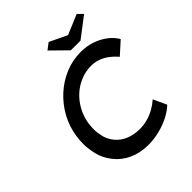

<svg xmlns="http://www.w3.org/2000/svg" viewBox="-241 -1046 1209 1209"><g transform="rotate(-45 363.5 -441.5)"><path d="M381 10Q308 10 250.5 -16Q193 -42 155 -90.5Q117 -139 105 -191Q93 -243 93 -285Q93 -317 98 -350Q109 -425 144.5 -489.5Q180 -554 234 -603Q288 -652 354 -679Q420 -706 492 -706Q543 -706 589 -690.5Q635 -675 671 -647.5Q707 -620 727 -585L644 -510Q619 -539 592.5 -558.5Q566 -578 536.5 -588Q507 -598 476 -598Q427 -598 382 -579.5Q337 -561 301 -528Q265 -495 240.5 -449.5Q216 -404 208 -350Q205 -326 205 -304Q205 -273 213.5 -236.5Q222 -200 249 -167Q276 -134 318 -116.5Q360 -99 414 -99Q447 -99 480.5 -108Q514 -117 544.5 -134Q575 -151 601 -174L642 -86Q615 -59 572.5 -37Q530 -15 480 -2.5Q430 10 381 10ZM455 -757 350 -860 393 -893 510 -837 643 -893 676 -860 541 -757Z"/></g></svg>

Font: Lexend
Style: Italic
Weight: 400
Italic angle: -8.13011°
Designer: Bonnie Shaver-Troup, Thomas Jockin
Foundry: Lexend
Version: Version 1.007